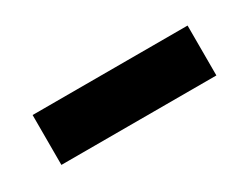

<svg xmlns="http://www.w3.org/2000/svg" viewBox="-29 -738 318 250"><g transform="rotate(-30 130.5 -612.5)"><path d="M17 -575H250V-650H17Z"/></g></svg>

Font: Decalotype
Style: Bold
Weight: 700
Designer: Alfredo Marco Pradil
Foundry: Alfredo Marco Pradil
Version: Version 1.0